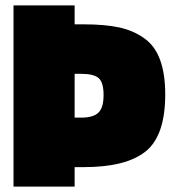

<svg xmlns="http://www.w3.org/2000/svg" viewBox="-20 -690 651 710"><path d="M290 -72H256V0H30V-670H256V-600H290Q368 -600 421 -588.5Q474 -577 514 -548Q591 -494 591 -341Q591 -188 518.5 -130Q446 -72 290 -72ZM256 -255H280Q325 -255 344 -273.5Q363 -292 363 -338.5Q363 -385 345 -401Q327 -417 280 -417H256Z"/></svg>

Font: Titillium Web
Style: Black
Weight: 900
Version: Version 1.001;PS 35.000;hotconv 1.0.70;makeotf.lib2.5.55311